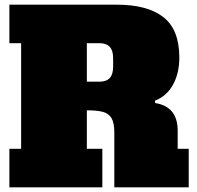

<svg xmlns="http://www.w3.org/2000/svg" viewBox="-20 -798 840 818"><path d="M20 -164H70V-614H20V-778H479Q608 -778 676 -725Q744 -672 744 -553Q744 -486 717 -437Q690 -388 640 -369L641 -359Q737 -344 737 -241V-164H784V0H467V-235Q467 -274 455.5 -294Q444 -314 419.5 -321Q395 -328 350 -328V-164H416V0H20ZM404 -450Q433 -450 447.5 -465.5Q462 -481 462 -514V-550Q462 -583 447.5 -598.5Q433 -614 404 -614H350V-450Z"/></svg>

Font: Alfa Slab One
Style: Regular
Weight: 400
Designer: JM Sole
Foundry: JM Sole
Version: Version 2.000